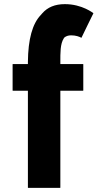

<svg xmlns="http://www.w3.org/2000/svg" viewBox="-20 -902 516 929"><path d="M42 -592 41 -591V-464L42 -463H115V6L116 7H271L272 6V-463H382L383 -464V-591L382 -592H272V-602C272 -645 271 -690 289 -717V-718L291 -720C299 -727 310 -731 324 -731C347 -731 363 -725 374 -719C394 -759 412 -799 432 -838C432 -838 378 -882 294 -882C246 -882 210 -867 184 -837L177 -829C137 -787 116 -713 115 -602V-592Z"/></svg>

Font: Hussar Woodtype
Style: SeBd
Weight: 900
Foundry: Cannot Into Space Fonts
Version: Version 1.07